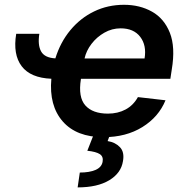

<svg xmlns="http://www.w3.org/2000/svg" viewBox="-20 -573 796 817"><path d="M49 -429.3H147.4Q139.9 -381.7 154.8 -354.4Q169.7 -327.1 215.6 -324.6Q236.9 -393.5 279.5 -444.8Q322.1 -496.1 380.3 -524.3Q438.6 -552.6 507.8 -552.6Q574.9 -552.6 626.8 -523.4Q678.6 -494.3 702.8 -433.4Q726.9 -372.5 710.9 -277L704.9 -237.6H324.6L324.2 -235.8Q312.1 -159.1 343.2 -124.3Q374.3 -89.5 439.3 -89.5Q481.5 -89.5 514.6 -107.2Q547.6 -125 566.8 -159.8L684.3 -146.3Q655.2 -75.3 585.8 -32.3Q516.3 10.7 420.8 10.7Q305.4 10.7 246.8 -56.5Q188.2 -123.6 198.5 -237.9Q109.7 -241.5 72.1 -291.4Q34.4 -341.3 49 -429.3ZM339.8 -324.2H595.2Q604.4 -380 576.7 -416.2Q549 -452.4 493.3 -452.4Q456.3 -452.4 424 -433.9Q391.7 -415.5 369.3 -386.2Q346.9 -356.9 339.8 -324.2ZM379.6 -2.8H449.2L437.9 27.3Q470.5 32.3 490.4 53.3Q510.3 74.2 503.2 112.9Q495.4 163.4 445 193.9Q394.5 224.4 310.4 224.4L319.6 161.2Q360.4 161.2 386.2 150.2Q411.9 139.2 416.5 116.1Q420.8 93.4 404.8 82.9Q388.8 72.4 351.6 68.5Z"/></svg>

Font: Inter UI Semi Bold
Style: Italic
Weight: 600
Italic angle: -9.39999°
Designer: Rasmus Andersson
Foundry: rsms
Version: 3.2;8d6f07862